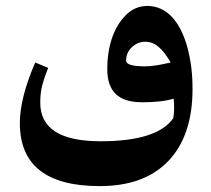

<svg xmlns="http://www.w3.org/2000/svg" viewBox="-20 -403 715 652"><path d="M633.8 -101.1C633.8 -152.3 628.4 -202.1 613.3 -252.9C590.8 -325.2 549.8 -382.8 480 -382.8C452.1 -382.8 427.2 -372.1 406.2 -350.6C363.8 -307.6 344.2 -240.7 344.2 -168.5C344.2 -92.3 382.3 -55.7 462.9 -55.7C506.3 -55.7 542 -59.6 569.8 -67.9C572.3 -43.5 571.8 -21.5 568.4 -1.5C531.7 50.8 449.2 76.7 321.8 76.7C185.1 76.7 116.7 33.2 116.7 -54.2C116.7 -75.7 118.7 -94.7 123 -111.3C127 -127.4 133.8 -147.9 143.6 -172.4L99.6 -190.9C64.9 -110.4 47.4 -42 47.4 15.1C47.4 157.7 137.7 229 318.8 229C419.4 229 497.1 200.7 551.8 143.6C606.4 86.4 633.8 4.9 633.8 -101.1ZM408.2 -197.3C408.2 -214.8 414.6 -230 427.7 -242.7C440.9 -254.9 455.6 -261.2 472.7 -261.2C506.3 -261.2 530.8 -239.7 559.6 -190.9C523.4 -182.1 494.1 -177.7 472.2 -177.7C429.7 -177.7 408.2 -184.1 408.2 -197.3Z"/></svg>

Font: Parastoo
Style: Bold
Weight: 700
Foundry: Saber Rastikerdar (saber.rastikerdar@gmail.com)
Version: Version 2.0.1